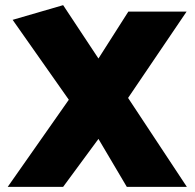

<svg xmlns="http://www.w3.org/2000/svg" viewBox="-20 -725 755 745"><path d="M225 0 362 -186 472 0H705L477 -345L704 -680H478L362 -498L225 -705L29 -648L247 -338L10 0Z"/></svg>

Font: Catamaran Black
Style: Regular
Weight: 900
Designer: Pria Ravichandran
Version: Version 2.000